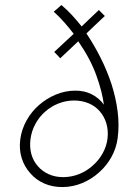

<svg xmlns="http://www.w3.org/2000/svg" viewBox="-20 -751 504 777"><path d="M103.4 -188Q107.6 -220.7 123.2 -249.4Q138.7 -278.1 162.8 -299.2Q186.5 -320.3 216.3 -332.1Q246.1 -344 279.4 -344.3Q311.7 -344.3 338.9 -332.9Q366.1 -321.4 384 -300.3Q402.3 -279.3 410.6 -251Q418.9 -222.7 415.1 -190.3Q410.9 -157.8 395 -129.6Q379.1 -101.4 355 -80.6Q331.3 -59.1 300.9 -46.8Q270.5 -34.6 237.8 -34.2Q204.5 -33.8 177.9 -45.7Q151.3 -57.5 133.1 -78.6Q114.8 -99.1 107 -127.1Q99.2 -155.1 103.4 -188ZM456.1 -191.5Q463.1 -243.6 456.1 -299.3Q449 -355 431.4 -410.1Q413.3 -465.1 386.8 -517.8Q360.2 -570.4 329.7 -615.7Q348.2 -633.7 366.7 -651Q385.3 -668.2 404.3 -686.3Q398 -692.6 392 -698.4Q386 -704.2 380.1 -710.5Q362.4 -693.2 345.1 -677.3Q327.7 -661.3 310.4 -644Q290.8 -668.9 270.4 -690.8Q250 -712.7 228.4 -730.7Q220.5 -723.4 213 -716.9Q205.4 -710.4 197.5 -703.7Q220.1 -683.3 240.1 -660.6Q260.1 -637.9 278.3 -614.1Q258.3 -596.1 238.8 -577.4Q219.4 -558.8 199.3 -540.7Q206.3 -534 212.1 -527.9Q217.9 -521.8 223.6 -515.1Q242 -532.4 260.4 -549.6Q278.8 -566.7 296.7 -584Q346.7 -511.3 370.4 -444.5Q394.2 -377.8 400.3 -327.5Q381.7 -353.8 351.6 -369.2Q321.5 -384.6 283.8 -384.2Q242.4 -383.8 205 -367.9Q167.6 -352 137.6 -325.6Q107.2 -299.2 87.2 -263Q67.2 -226.8 62 -186.8Q56.8 -145.8 67.9 -110.8Q79 -75.8 102.7 -49.8Q125.5 -23.2 159.1 -8.4Q192.7 6.4 234.1 6Q274.9 5.6 312.9 -10.2Q350.9 -26 380.9 -53.3Q410.9 -79.7 430.7 -115.1Q450.5 -150.5 456.1 -191.5Z"/></svg>

Font: Josefin Slab Thin
Style: Italic
Weight: 100
Italic angle: -12°
Designer: Santiago Orozco
Foundry: Typemade
Version: Version 2.000